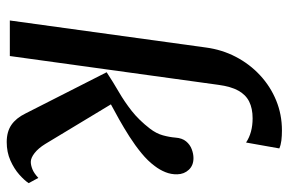

<svg xmlns="http://www.w3.org/2000/svg" viewBox="-167 -703 880 586"><g transform="rotate(90 273.0 -410.0)"><path d="M42.5 0 125 -598.5Q131.5 -647.5 153.5 -689.8Q175.5 -732 209.8 -763.8Q244 -795.5 286.8 -813Q329.5 -830.5 378 -830.5Q394.5 -830.5 408.8 -828.8Q423 -827 433 -822.5L415 -721Q400 -731 381.5 -736Q363 -741 341 -741Q311 -741 290 -730.5Q269 -720 256.5 -697.2Q244 -674.5 239 -637L151 0ZM413.5 9.5Q382 9.5 361.2 -4.8Q340.5 -19 326.5 -47.5L200.5 -295.5Q231 -315.5 260.8 -332.8Q290.5 -350 318.8 -372.2Q347 -394.5 372.5 -427.5Q387.5 -447 393 -467Q398.5 -487 400 -505.5Q401.5 -526 411.5 -538Q421.5 -550 435.5 -555.2Q449.5 -560.5 462.5 -560.5Q485 -560.5 498.2 -546.2Q511.5 -532 512 -511Q512.5 -492.5 505.5 -475Q498.5 -457.5 486.5 -442Q471 -421 447.5 -401.8Q424 -382.5 397 -365.2Q370 -348 344.2 -333.5Q318.5 -319 298.5 -308.5L419.5 -108Q432.5 -87 447.2 -75.5Q462 -64 474 -64Q484 -64 496.2 -68.8Q508.5 -73.5 523 -87L539 -57.5Q530.5 -44.5 512.8 -28.8Q495 -13 469.8 -1.8Q444.5 9.5 413.5 9.5Z"/></g></svg>

Font: Merriweather 28pt Medium
Style: Italic
Weight: 500
Italic angle: -7.8°
Version: Version 2.101